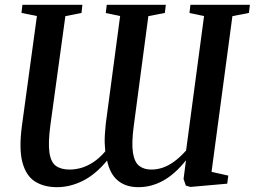

<svg xmlns="http://www.w3.org/2000/svg" viewBox="-20 -763 1056 796"><path d="M216.5 13Q162.5 13 125.2 -10.5Q88 -34 73 -89.8Q58 -145.5 71 -242.5L133 -696.5L69 -709.5L73 -743H321.5L318 -709.5L251 -696L189 -245Q179 -170.5 185 -130.2Q191 -90 212.2 -75Q233.5 -60 268.5 -60Q292 -60 316.8 -67Q341.5 -74 367 -90.8Q392.5 -107.5 416.5 -135.5Q415 -150.5 414.2 -168Q413.5 -185.5 414.8 -206Q416 -226.5 418.5 -250L478 -696.5L418.5 -709L422.5 -743H667.5L663.5 -709.5L595 -696L534.5 -240.5Q525 -169 531.2 -129.8Q537.5 -90.5 557.2 -75.2Q577 -60 607.5 -60Q631.5 -60 655 -68Q678.5 -76 702.5 -93.5Q726.5 -111 751.5 -139L826 -696.5L765.5 -709L769.5 -743H1016L1012 -709.5L943.5 -696L857 -50.5L926.5 -35L922 -1.5L769.5 12L750.5 6.5L741 -21L751 -98.5Q706 -41.5 656.8 -14.2Q607.5 13 554 13Q501.5 13 468.5 -14.5Q435.5 -42 424 -97.5Q375.5 -39 322.8 -13Q270 13 216.5 13Z"/></svg>

Font: Merriweather 72pt Medium
Style: Italic
Weight: 500
Italic angle: -7.8°
Version: Version 2.101